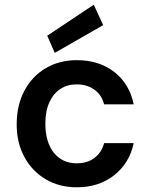

<svg xmlns="http://www.w3.org/2000/svg" viewBox="-20 -785 640 817"><path d="M307 12Q232 12 174 -22.5Q116 -57 83.5 -117.5Q51 -178 51 -255Q51 -337 83.5 -398.5Q116 -460 174 -494.5Q232 -529 307 -529Q402 -529 466.5 -478.5Q531 -428 549 -341H423Q413 -381 381.5 -403.5Q350 -426 306 -426Q267 -426 237 -406.5Q207 -387 190 -349.5Q173 -312 173 -259Q173 -219 182.5 -187.5Q192 -156 209.5 -134.5Q227 -113 251.5 -101.5Q276 -90 306 -90Q336 -90 359.5 -100Q383 -110 399.5 -129.5Q416 -149 423 -176H549Q531 -91 466 -39.5Q401 12 307 12ZM213 -560 181 -633 379 -765 419 -678Z"/></svg>

Font: DM Sans 11pt SemiBold
Style: Regular
Weight: 600
Version: Version 4.004;gftools[0.9.30]